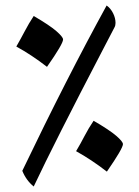

<svg xmlns="http://www.w3.org/2000/svg" viewBox="-20 -676 512 706"><path d="M104 9.8Q76.2 -12.7 62 -47.9Q226.1 -390.1 372.1 -655.8Q386.7 -645.5 395.8 -627.4Q404.8 -609.4 404.8 -591.8Q404.8 -582 400.9 -575.2L357.4 -491.7Q180.2 -151.9 104 9.8ZM40 -504.9Q56.6 -533.7 71.3 -561.8Q85.9 -589.8 104 -617.2Q162.6 -583 187.3 -561.5Q211.9 -540 211.9 -530.8Q211.9 -514.6 152.8 -430.2Q96.2 -474.1 40 -504.9ZM259.8 -120.1Q276.9 -148.9 291.3 -176.8Q305.7 -204.6 324.2 -231.9Q382.3 -198.2 407.2 -176.8Q432.1 -155.3 432.1 -146Q432.1 -130.4 373 -44.9Q315.4 -89.4 259.8 -120.1Z"/></svg>

Font: Droid Arabic Naskh Colored
Style: Regular
Weight: 400
Designer: Pascal Zoghbi
Foundry: Ascender Corporation
Version: Version 1.00